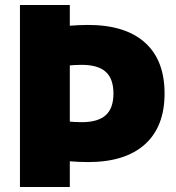

<svg xmlns="http://www.w3.org/2000/svg" viewBox="-20 -750 704 770"><path d="M333 -100Q299 -100 253.5 -103.5Q208 -107 160 -114V-274Q198 -268 239 -264Q280 -260 307 -260Q373 -260 404 -288Q435 -316 435 -375Q435 -434 404 -462Q373 -490 307 -490Q280 -490 239 -486Q198 -482 160 -476V-636Q208 -643 253.5 -646.5Q299 -650 333 -650Q482 -650 561 -579.5Q640 -509 640 -375Q640 -242 561 -171Q482 -100 333 -100ZM60 0V-730H260V0Z"/></svg>

Font: M PLUS 2 Thin Black
Style: Regular
Weight: 900
Version: Version 1.001